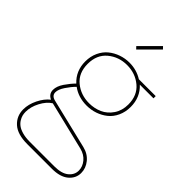

<svg xmlns="http://www.w3.org/2000/svg" viewBox="-267 -731 1015 1015"><g transform="rotate(45 241.0 -223.0)"><path d="M216.8 -546.9 204.1 -560.1 304.2 -660.2 316.9 -647ZM106 -34.2Q77.1 -16.1 56.6 22.7Q36.1 61.5 36.1 99.1Q36.1 112.3 39.1 124.3Q42 136.2 50.5 149.9Q59.1 163.6 72.8 173.3Q86.4 183.1 109.9 189.5Q133.3 195.8 164.1 195.8H347.2Q401.4 195.8 428.2 173.8Q455.1 151.9 455.1 120.1Q455.1 90.8 434.6 65.9Q414.1 41 378.9 32.2ZM241.2 -169.9Q280.8 -169.9 314.5 -185.1Q348.1 -200.2 370.6 -233.4Q393.1 -266.6 393.1 -312Q393.1 -379.9 348.1 -417.5Q303.2 -455.1 241.2 -455.1Q179.2 -455.1 134 -417.5Q88.9 -379.9 88.9 -312Q88.9 -244.1 134 -207Q179.2 -169.9 241.2 -169.9ZM361.8 -429.2Q411.1 -383.3 411.1 -312Q411.1 -273.9 396.7 -242.7Q382.3 -211.4 357.9 -191.9Q333.5 -172.4 303.5 -162.1Q273.4 -151.9 241.2 -151.9Q178.7 -151.9 133.8 -185.1Q112.8 -164.1 93.5 -135.3Q74.2 -106.4 74.2 -85Q74.2 -58.6 106.9 -51.8L383.8 15.1Q424.8 24.9 449 54.7Q473.1 84.5 473.1 120.1Q473.1 159.7 440.9 186.8Q408.7 213.9 347.2 213.9H164.1Q89.8 213.9 54 181.4Q18.1 148.9 18.1 99.1Q18.1 61 37.6 21.2Q57.1 -18.6 85.9 -41Q56.2 -54.7 56.2 -85Q56.2 -112.3 76.9 -142.8Q97.7 -173.3 120.1 -195.8Q70.8 -241.7 70.8 -312Q70.8 -350.1 85.4 -381.6Q100.1 -413.1 124.3 -432.6Q148.4 -452.1 178.7 -462.6Q209 -473.1 241.2 -473.1Q294.4 -473.1 337.9 -445.8H463.9V-429.2Z"/></g></svg>

Font: Rawengulk
Style: Light
Weight: 300
Version: Version 0.92